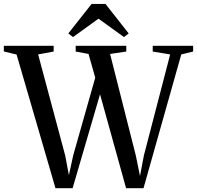

<svg xmlns="http://www.w3.org/2000/svg" viewBox="-39 -982 1028 1002"><path d="M-19 -713.5V-743H241V-713L160 -698L301.5 -169.5L320.5 -68L343 -171L458 -576.5L423 -700.5L356 -713V-743H620V-713L535.5 -700.5L670 -169.5L691.5 -63.5L712 -171L849 -698L758 -713V-743H969V-713L907 -698L710 0H619L483 -490L340 0H250.5L47.5 -697.5ZM342 -788.5 317.5 -807.5 439 -961.5H511.5L632.5 -807.5L608 -788.5L475 -884.5Z"/></svg>

Font: Merriweather 96pt
Style: Regular
Weight: 400
Version: Version 2.100